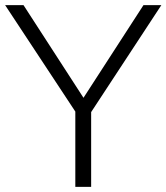

<svg xmlns="http://www.w3.org/2000/svg" viewBox="-28 -732 652 752"><path d="M604 -712 329 -293V0H267V-295L-8 -712H64L299 -349L534 -712Z"/></svg>

Font: Muli Light
Style: Regular
Weight: 300
Designer: Vernon Adams
Foundry: Vernon Adams
Version: Version 2.100